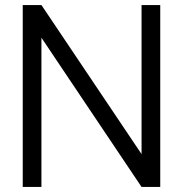

<svg xmlns="http://www.w3.org/2000/svg" viewBox="-20 -740 724 760"><path d="M70 0V-720H144L540.3 -130V-720H614.3V0H540.3L144 -590.7V0Z"/></svg>

Font: Hauora
Style: Regular
Weight: 400
Designer: Wayne Shih
Foundry: WCYS
Version: Version 1.001